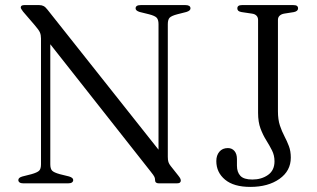

<svg xmlns="http://www.w3.org/2000/svg" viewBox="-20 -720 1246 754"><path d="M267.5 -13Q267.5 -7 262.5 -3.5Q257.5 0 247.5 0H71.5Q62 0 57 -3.5Q52 -7 52 -13Q52 -22.5 68 -27L103.5 -36Q126.5 -42.5 133.8 -49.8Q141 -57 141 -75V-569Q141 -582.5 136.8 -592.5Q132.5 -602.5 116.5 -621L70.5 -674.5Q65.5 -681.5 63.5 -684.8Q61.5 -688 61.5 -691Q61.5 -695.5 65.2 -697.8Q69 -700 75 -700H134Q144 -700 151.2 -696.2Q158.5 -692.5 166.5 -682L620.5 -109.5L602.5 -80.5V-625Q602.5 -642.5 595.5 -650.2Q588.5 -658 565 -664L528.5 -673Q512.5 -678 512.5 -687Q512.5 -693.5 517.5 -696.8Q522.5 -700 532.5 -700H708.5Q718 -700 723 -696.8Q728 -693.5 728 -687Q728 -678 712 -673L676.5 -664Q653.5 -658 646.2 -650.5Q639 -643 639 -625V-104Q639 -91 641.5 -83.5Q644 -76 650 -68.5L680.5 -30Q686.5 -22.5 688.2 -18.5Q690 -14.5 690 -10.5Q690 -6 686.5 -3Q683 0 674.5 0H604Q589 0 589 -12.5Q589 -19.5 586.5 -25.2Q584 -31 571.5 -46.5L152.5 -578L177.5 -600.5V-75Q177.5 -57.5 184.5 -50Q191.5 -42.5 215 -36L251.5 -27Q267.5 -22 267.5 -13ZM1122 -101Q1122 -49 1077.5 -17.5Q1033 14 963 14Q898 14 863.8 -14.5Q829.5 -43 829.5 -87.5Q829.5 -110 841.5 -124.2Q853.5 -138.5 875 -138.5Q891 -138.5 900.8 -127Q910.5 -115.5 910.5 -95.5V-69.5Q910.5 -44 924 -29.5Q937.5 -15 971 -15Q1007 -15 1032.5 -33Q1058 -51 1058 -86.5Q1058 -110 1048.2 -129.2Q1038.5 -148.5 1025.8 -168.8Q1013 -189 1003.2 -214.8Q993.5 -240.5 993.5 -277V-642Q993.5 -652 987.2 -658.5Q981 -665 969.5 -666.5L929 -672.5Q920 -674 916 -677.5Q912 -681 912 -687Q912 -693.5 916.5 -696.8Q921 -700 930 -700H1132Q1142 -700 1146.2 -696.8Q1150.5 -693.5 1150.5 -687Q1150.5 -676 1134 -672.5L1096 -666.5Q1084.5 -664.5 1078 -658.2Q1071.5 -652 1071.5 -642V-283Q1071.5 -250.5 1079.2 -227.2Q1087 -204 1097 -185Q1107 -166 1114.5 -146.2Q1122 -126.5 1122 -101Z"/></svg>

Font: Fraunces Light
Style: Regular
Weight: 300
Version: Version 1.000;[b76b70a41]